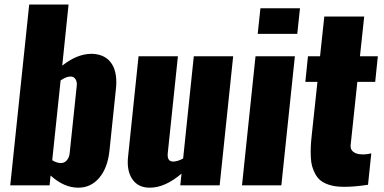

<svg xmlns="http://www.w3.org/2000/svg" viewBox="-20 -830 1718 860"><path d="M330.6 10.7C368 10.7 399.3 -3.9 424.3 -33.2C449.4 -62.5 464.7 -102.9 470.2 -154.3L499 -429.7C500.3 -440.8 501 -451.3 501 -461.4C501 -495.9 494 -523.8 480 -544.9C462.1 -572.3 433.6 -586.9 394.5 -588.9H389.2C347.2 -588.9 303.7 -571.3 258.8 -536.1L287.1 -809.6H110.8L25.9 0H202.1L206.5 -43.9C246.6 -7.5 287.9 10.7 330.6 10.7ZM250.5 -99.6C238.8 -100.3 226.6 -104.5 213.9 -112.3L251.5 -469.7C266.4 -480.1 279.6 -485.8 291 -486.8C293 -487.1 294.8 -487.3 296.4 -487.3C305.5 -487 312.5 -483.4 317.4 -476.6C321.9 -470.1 324.2 -461.9 324.2 -452.1C324.2 -449.9 324.1 -447.6 323.7 -445.3L292 -143.6C290.7 -130.9 286.5 -120.3 279.3 -111.8C272.1 -103.7 263 -99.6 252 -99.6Z M650.9 10.7C696.5 10.7 743.8 -10.3 793 -52.2L787.6 0H963.9L1024.4 -578.1H848.1L800.3 -120.1C785 -111.7 771 -107.1 758.3 -106.4H755.9C739.3 -106.4 731 -116 731 -135.3C731 -137.9 731.1 -140.6 731.4 -143.6L776.9 -578.1H600.6L553.7 -128.9C552.7 -120.1 552.2 -111.7 552.2 -103.5C552.2 -72.9 559.1 -47.5 572.8 -27.3C590 -2 616 10.7 650.9 10.7Z M1064 0H1240.2L1300.8 -578.1H1124.5ZM1134.3 -678.2H1311.5L1323.7 -793H1146.5Z M1504.4 6.3C1510.6 6.7 1516.9 6.8 1523.4 6.8C1553.7 6.8 1588.7 3.7 1628.4 -2.4L1643.1 -143.1L1640.1 -142.6C1638.2 -142.3 1635.8 -141.8 1633.1 -141.1C1630.3 -140.5 1627 -139.9 1623 -139.4C1619.1 -138.9 1615.1 -138.6 1610.8 -138.4C1606.6 -138.3 1602.2 -138.3 1597.7 -138.7C1582.7 -139.3 1570.8 -143.2 1562 -150.4C1554.2 -156.2 1550.3 -165 1550.3 -176.8C1550.3 -178.4 1550.5 -180.2 1550.8 -182.1L1580.6 -463.4H1660.6L1672.4 -578.1H1592.3L1611.3 -755.9H1432.6L1413.6 -578.1H1359.4L1347.7 -463.4H1401.9L1376 -221.2C1374 -202.6 1372.7 -186.5 1372.1 -172.9C1371.7 -166.3 1371.6 -160 1371.6 -153.8C1371.6 -145.7 1371.7 -137 1372.1 -127.9C1372.7 -111.7 1374.7 -97.7 1377.9 -85.9C1381.2 -74.2 1386 -62.4 1392.3 -50.5C1398.7 -38.7 1406.7 -28.9 1416.5 -21.2C1426.3 -13.6 1438.6 -7.3 1453.4 -2.4C1468.2 2.4 1485.2 5.4 1504.4 6.3Z"/></svg>

Font: Oswald
Style: Heavy
Weight: 800
Designer: Vernon Adams
Foundry: Vernon Adams
Version: 3.0; ttfautohint (v0.95.6-bc232) -l 8 -r 50 -G 200 -x 0 -w "